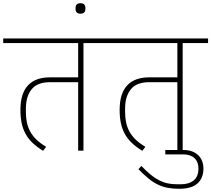

<svg xmlns="http://www.w3.org/2000/svg" viewBox="-40 -937 1314 1194"><path d="M228 1Q189 -23 162 -49Q135 -75 118.5 -105.5Q102 -136 94.5 -172.5Q87 -209 87 -253Q87 -356 134 -406Q181 -456 270 -456H446V-669H-20V-698H637V-669H479V0H446V-426H272Q192 -426 156.5 -381.5Q121 -337 121 -262V-240Q121 -206 127 -176.5Q133 -147 147 -120.5Q161 -94 185.5 -70Q210 -46 247 -24Z M460 -852Q430 -852 430 -881V-888Q430 -917 460 -917Q491 -917 491 -888V-881Q491 -852 460 -852Z M845 1Q806 -23 779 -49Q752 -75 735.5 -105.5Q719 -136 711.5 -172.5Q704 -209 704 -253Q704 -356 751 -406Q798 -456 887 -456H1063V-669H597V-698H1254V-669H1096V0H1063V-426H889Q809 -426 773.5 -381.5Q738 -337 738 -262V-240Q738 -206 744 -176.5Q750 -147 764 -120.5Q778 -94 802.5 -70Q827 -46 864 -24Z M1074 237Q1035 237 1003 231Q971 225 942 211Q913 197 884 173.5Q855 150 821 115L839 95Q871 128 898 150Q925 172 951 185Q977 198 1004 203.5Q1031 209 1062 209H1084Q1135 209 1164.5 185Q1194 161 1194 111Q1194 69 1169 46Q1144 23 1097 23H988V-4H1101Q1159 -4 1192 27.5Q1225 59 1225 112Q1225 170 1188.5 203.5Q1152 237 1074 237Z"/></svg>

Font: IBM Plex Sans Devanagari ExtraLight
Style: Regular
Weight: 200
Designer: Mike Abbink, Paul van der Laan, Pieter van Rosmalen, Erin McLaughlin
Foundry: Bold Monday
Version: Version 1.1